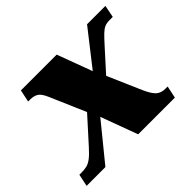

<svg xmlns="http://www.w3.org/2000/svg" viewBox="-151 -719 903 903"><g transform="rotate(-45 300.5 -268.0)"><path d="M-30 0 -17 -61H-4Q16 -61 31.5 -64.5Q47 -68 64.5 -81Q82 -94 106 -121L217 -244L140 -422Q126 -455 110 -465Q94 -475 68 -475H56L69 -536H307L372 -361L509 -536H631L619 -475H597Q578 -475 564.5 -469Q551 -463 535.5 -448Q520 -433 495 -405L401 -301L475 -131Q493 -91 510 -76Q527 -61 555 -61H570L557 0H313L245 -184L95 0Z"/></g></svg>

Font: Noto Serif Black
Style: Italic
Weight: 900
Italic angle: -12°
Designer: Monotype Design Team
Foundry: Monotype Imaging Inc.
Version: Version 2.013